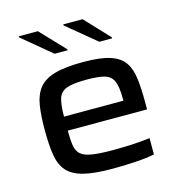

<svg xmlns="http://www.w3.org/2000/svg" viewBox="-107 -810 852 912"><g transform="rotate(-15 319.0 -353.5)"><path d="M336 8Q246 8 193 -5.5Q140 -19 113.5 -49.5Q87 -80 79 -130Q71 -180 71 -254Q71 -324 79 -374Q87 -424 112.5 -456Q138 -488 190 -503Q242 -518 331 -518Q415 -518 462.5 -502.5Q510 -487 532 -455Q554 -423 560 -373Q566 -323 566 -253V-222H176Q176 -177 180.5 -148.5Q185 -120 202.5 -104.5Q220 -89 258 -83Q296 -77 362 -77Q389 -77 421.5 -78Q454 -79 486 -81.5Q518 -84 542 -87V-7Q504 1 447 4.5Q390 8 336 8ZM176 -291H468V-302Q468 -360 455.5 -388Q443 -416 412 -424.5Q381 -433 327 -433Q260 -433 228 -422Q196 -411 186 -380.5Q176 -350 176 -291ZM493 -591H430L286 -710V-715H381L493 -596ZM274 -591H210L67 -710V-715H161L274 -596Z"/></g></svg>

Font: Saira Expanded Medium
Style: Regular
Weight: 500
Width: 7
Designer: Hector Gatti with collaboration of the Omnibus-Type team
Foundry: Omnibus-Type
Version: Version 1.100; ttfautohint (v1.8.3)